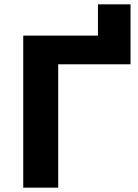

<svg xmlns="http://www.w3.org/2000/svg" viewBox="-20 -864 635 884"><path d="M87 0V-700H431V-844H581V-568H248V0Z"/></svg>

Font: MOST Montserrat
Style: Bold
Weight: 700
Designer: Julieta Ulanovsky
Foundry: Julieta Ulanovsky
Version: Version 8.000;March 11, 2024;FontCreator 15.0.0.2926 64-bit